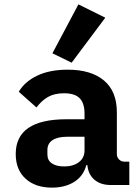

<svg xmlns="http://www.w3.org/2000/svg" viewBox="-20 -847 640 879"><path d="M487 0Q441 0 412.5 -24Q384 -48 380 -91H375Q362 -41 320 -14.5Q278 12 218 12Q142 12 97 -29Q52 -70 52 -142Q52 -301 284 -301H367V-327Q367 -374 345 -397Q323 -420 273 -420Q229 -420 199.5 -403Q170 -386 147 -355L66 -427Q93 -473 150 -500.5Q207 -528 290 -528Q397 -528 456 -478.5Q515 -429 515 -333V-141Q515 -127 525 -117Q535 -107 549 -107H572V0ZM367 -159V-221H288Q244 -221 220.5 -205.5Q197 -190 197 -160V-140Q197 -113 217.5 -99Q238 -85 274 -85Q315 -85 341 -104.5Q367 -124 367 -159ZM308 -560 220 -603 339 -827 462 -766Z"/></svg>

Font: iA Writer Duo S
Style: Bold
Weight: 700
Designer: Mike Abbink, Paul van der Laan, Pieter van Rosmalen, Oliver Reichenstein
Foundry: Bold Monday and Information Architects Inc.
Version: Version 2.000